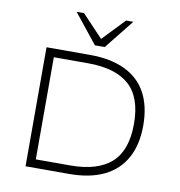

<svg xmlns="http://www.w3.org/2000/svg" viewBox="-98 -1029 1051 1120"><g transform="rotate(10 427.5 -469.5)"><path d="M128 0V-705H385Q509 -705 593.5 -664.5Q678 -624 720.5 -545.5Q763 -467 763 -353Q763 -239 719.5 -160Q676 -81 592 -40.5Q508 0 385 0ZM180 -50H384Q545 -50 626.5 -122.5Q708 -195 708 -353Q708 -510 627 -582.5Q546 -655 384 -655H180ZM404 -765 265 -939H309L433 -808L558 -939H601L462 -765Z"/></g></svg>

Font: Nunito Sans 7pt SemiExpanded ExtraLight
Style: Regular
Weight: 250
Width: 6
Designer: Vernon Adams
Foundry: Vernon Adams
Version: Version 3.101;gftools[0.9.27]